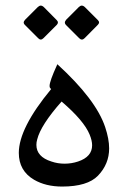

<svg xmlns="http://www.w3.org/2000/svg" viewBox="-20 -670 459 688"><path d="M137.7 -644C133.8 -647.9 129.9 -649.9 126 -649.9C122.6 -649.9 118.7 -647.9 115.2 -644.5L70.3 -599.6C66.9 -596.2 64.9 -592.3 64.9 -588.9C64.9 -586.4 66.4 -583.5 68.8 -581.1L116.7 -533.2C120.1 -529.8 123 -528.3 126 -528.3C129.4 -528.3 132.3 -529.8 135.7 -533.2L183.6 -581.1C186 -583.5 187.5 -586.4 187.5 -589.4C187.5 -592.3 186 -595.2 183.1 -598.1ZM284.7 -644C280.8 -647.9 276.9 -649.9 272.9 -649.9C269.5 -649.9 265.6 -647.9 262.2 -644.5L217.8 -600.1C214.4 -596.2 212.4 -592.3 212.4 -588.9C212.4 -585.9 213.9 -583 216.3 -580.6L263.7 -533.2C267.1 -529.8 270 -528.3 273.4 -528.3C276.9 -528.3 279.8 -529.8 283.2 -533.2L330.6 -581.1C333.5 -584 335 -586.9 335 -589.4C335 -592.3 333.5 -595.2 330.6 -598.1ZM113.3 -170.4C121.6 -204.1 150.4 -249.5 200.7 -306.2C253.9 -260.7 287.6 -221.2 301.3 -187.5C307.1 -173.3 310.1 -160.6 310.1 -149.4C310.1 -122.1 293.5 -102.5 259.8 -91.3C243.7 -85.9 227.5 -83.5 211.4 -83.5C195.3 -83.5 179.7 -85.9 164.1 -91.3C128.4 -102.5 110.4 -122.6 110.4 -150.9C110.4 -157.2 111.3 -163.6 113.3 -170.4ZM163.1 -350.6C85.9 -257.3 47.4 -181.2 47.4 -122.1C47.4 -79.6 65.4 -47.4 102.1 -25.9C129.9 -9.8 163.1 -1.5 202.6 -1.5C263.2 -1.5 306.2 -14.6 331.1 -40.5C357.9 -68.4 371.1 -101.1 371.1 -138.2C371.1 -161.1 366.2 -186.5 356.9 -214.4C335 -280.3 277.8 -355.5 185.5 -439.9L183.6 -435.5C166.5 -397.9 157.7 -373.5 157.7 -362.3C157.7 -358.9 158.2 -356.4 159.2 -355.5Z"/></svg>

Font: Gandom
Style: Regular
Weight: 400
Foundry: DejaVu fonts team - Redesigned by Saber Rastikerdar - Based on Samim Font
Version: Version 0.8